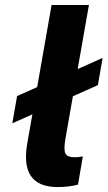

<svg xmlns="http://www.w3.org/2000/svg" viewBox="-20 -740 431 769"><path d="M89.6 -167.8 186.6 -720H336.2L241.8 -182.8Q234.6 -141 241.9 -125.6Q249.2 -110.2 278.4 -110.2Q296 -110.2 311.8 -113.6L292.4 -0.6Q256.4 9.2 210.4 9.2Q134.2 9.2 103.9 -35Q73.6 -79.2 89.6 -167.8ZM48.4 -355.2 391 -508 372 -399 29.4 -246.2Z"/></svg>

Font: Fixel Italic Variable Display Thin
Style: Italic
Weight: 100
Italic angle: -10°
Designer: AlfaBravo + MacPaw
Foundry: Kyrylo Tkachov, Marchela Mozhyna, Serhii Makarenko, Maria Weinstein, Zakhar Kryvoshyya
Version: Version 1.210;Glyphs 3.2 (3217)